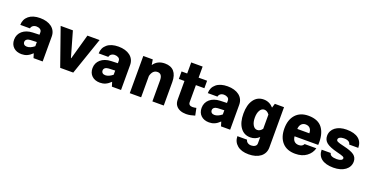

<svg xmlns="http://www.w3.org/2000/svg" viewBox="-31 -1544 5098 2636"><g transform="rotate(20 2518.5 -226.5)"><path d="M511.2 -364.7C511.2 -481 414.1 -548.3 276.9 -548.3C206.5 -548.3 151.4 -531.7 111.8 -499C71.8 -465.8 51.3 -421.9 50.8 -367.2H191.9C197.3 -399.9 227.5 -422.9 268.1 -422.9C288.1 -422.9 306.2 -418 321.8 -408.2C336.9 -398.4 344.7 -383.8 344.7 -364.7V-330.1L247.1 -326.7C122.1 -322.8 40 -250 40 -148.9C40 -101.6 54.7 -64.5 84 -36.6C113.3 -8.8 152.8 5.4 202.6 5.4C260.7 5.4 307.6 -14.6 357.9 -64L377.4 0H511.2ZM181.2 -166C181.2 -195.8 207.5 -217.3 250.5 -219.2L344.7 -223.1V-162.1C306.2 -131.3 270 -116.2 237.3 -116.2C202.6 -116.2 181.2 -135.3 181.2 -166Z M859.9 -176.3 754.9 -543.5H576.2L767.1 0H958L1145 -543.5H967.3L864.7 -176.3Z M1656.2 -364.7C1656.2 -481 1559.1 -548.3 1421.9 -548.3C1351.6 -548.3 1296.4 -531.7 1256.8 -499C1216.8 -465.8 1196.3 -421.9 1195.8 -367.2H1336.9C1342.3 -399.9 1372.6 -422.9 1413.1 -422.9C1433.1 -422.9 1451.2 -418 1466.8 -408.2C1481.9 -398.4 1489.7 -383.8 1489.7 -364.7V-330.1L1392.1 -326.7C1267.1 -322.8 1185.1 -250 1185.1 -148.9C1185.1 -101.6 1199.7 -64.5 1229 -36.6C1258.3 -8.8 1297.9 5.4 1347.7 5.4C1405.8 5.4 1452.6 -14.6 1502.9 -64L1522.5 0H1656.2ZM1326.2 -166C1326.2 -195.8 1352.5 -217.3 1395.5 -219.2L1489.7 -223.1V-162.1C1451.2 -131.3 1415 -116.2 1382.3 -116.2C1347.7 -116.2 1326.2 -135.3 1326.2 -166Z M1949.7 -312C1965.3 -371.1 1995.1 -403.8 2043.5 -403.8C2090.8 -403.8 2114.3 -371.1 2114.3 -305.7V0H2280.3V-342.8C2280.3 -476.1 2217.8 -548.3 2101.1 -548.3C2026.9 -548.3 1971.7 -520.5 1935.1 -465.3L1921.9 -543.5H1783.7V0H1949.7Z M2712.4 -122.6C2696.3 -118.7 2673.3 -115.2 2656.2 -115.2C2621.6 -115.2 2599.1 -131.3 2599.1 -165V-414.1H2723.1V-523.4H2599.1V-685.1H2432.1V-523.4H2350.1V-414.1H2432.1V-145.5C2432.1 -109.4 2439.9 -80.1 2456.1 -58.1C2487.8 -13.7 2543.9 5.4 2606.4 5.4C2650.9 5.4 2695.3 -5.4 2733.9 -17.6Z M3250.5 -364.7C3250.5 -481 3153.3 -548.3 3016.1 -548.3C2945.8 -548.3 2890.6 -531.7 2851.1 -499C2811 -465.8 2790.5 -421.9 2790 -367.2H2931.2C2936.5 -399.9 2966.8 -422.9 3007.3 -422.9C3027.3 -422.9 3045.4 -418 3061 -408.2C3076.2 -398.4 3084 -383.8 3084 -364.7V-330.1L2986.3 -326.7C2861.3 -322.8 2779.3 -250 2779.3 -148.9C2779.3 -101.6 2793.9 -64.5 2823.2 -36.6C2852.5 -8.8 2892.1 5.4 2941.9 5.4C3000 5.4 3046.9 -14.6 3097.2 -64L3116.7 0H3250.5ZM2920.4 -166C2920.4 -195.8 2946.8 -217.3 2989.7 -219.2L3084 -223.1V-162.1C3045.4 -131.3 3009.3 -116.2 2976.6 -116.2C2941.9 -116.2 2920.4 -135.3 2920.4 -166Z M3345.7 -271C3345.7 -185.5 3363.3 -118.2 3398.9 -68.8C3434.1 -19.5 3482.4 4.9 3544.4 4.9C3593.8 4.9 3636.2 -12.2 3672.9 -46.9V44.9C3672.9 64.9 3665 79.6 3649.4 89.8C3633.8 100.1 3615.2 105 3594.2 105C3550.8 105 3521 81.1 3515.6 49.3H3374C3375 104.5 3395.5 148.4 3435.5 181.6C3475.1 214.8 3530.8 231.4 3602.5 231.4C3743.2 231.4 3839.8 162.1 3839.8 44.9V-543.5H3705.6L3687 -481.9C3647.5 -525.9 3599.6 -547.9 3544.4 -547.9C3482.4 -547.9 3434.1 -523.4 3398.9 -474.1C3363.3 -424.8 3345.7 -357.4 3345.7 -271ZM3511.7 -271.5C3511.7 -315.4 3519.5 -351.1 3535.6 -378.4C3551.8 -405.8 3572.8 -419.4 3599.1 -419.4C3626 -419.4 3650.9 -404.8 3672.9 -375V-167C3651.9 -138.2 3627.4 -123.5 3599.6 -123.5C3573.2 -123.5 3552.2 -137.2 3536.1 -164.6C3520 -191.4 3511.7 -227.1 3511.7 -271.5Z M4458 -217.3C4463.9 -320.3 4445.8 -401.4 4403.8 -460.4C4361.8 -519 4293 -548.3 4197.8 -548.3C4117.7 -548.3 4055.2 -523.4 4010.7 -474.1C3966.3 -424.8 3943.8 -356.9 3943.8 -271.5C3943.8 -185.1 3966.3 -117.7 4010.7 -68.4C4055.2 -19 4118.7 5.4 4200.2 5.4C4267.6 5.4 4322.8 -10.7 4365.7 -43C4408.7 -74.7 4436.5 -115.2 4449.7 -164.6H4278.8C4265.6 -137.2 4241.7 -123.5 4206.1 -123.5C4147.9 -123.5 4117.7 -158.7 4112.3 -217.3ZM4113.3 -325.2C4114.7 -383.3 4148.9 -422.9 4200.2 -422.9C4258.8 -422.9 4288.6 -384.3 4289.1 -325.2Z M4754.9 -548.3C4619.1 -548.3 4529.3 -479 4529.3 -377.4C4529.3 -335.9 4545.4 -302.2 4577.1 -277.3C4608.9 -252.4 4662.6 -230.5 4739.3 -211.4C4830.6 -189 4845.2 -180.2 4845.2 -160.2C4845.2 -137.2 4813.5 -120.6 4761.2 -120.6C4694.3 -120.6 4661.6 -140.1 4657.7 -171.9H4524.4C4524.4 -62 4602.5 5.4 4758.3 5.4C4901.9 5.4 4995.1 -65.4 4995.1 -167.5C4995.1 -207.5 4980 -239.3 4949.7 -262.2C4918.9 -285.2 4866.2 -304.7 4791.5 -321.8C4696.8 -343.3 4678.7 -353.5 4678.7 -377.9C4678.7 -403.3 4711.4 -422.9 4760.7 -422.9C4820.8 -422.9 4851.6 -400.9 4856 -367.2H4988.8C4988.8 -480 4910.6 -548.3 4754.9 -548.3Z"/></g></svg>

Font: Estedad ExtraBold
Style: Regular
Weight: 800
Designer: Amin Abedi
Version: Version 7.3